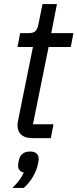

<svg xmlns="http://www.w3.org/2000/svg" viewBox="-20 -679 381 944"><path d="M128 66C95 66 78 82 72 112C69 127 69 132 69 136C69 155 80 166 97 169C84 197 72 214 41 245H97C130 216 158 171 167 126C170 111 170 107 170 102C170 80 157 66 128 66ZM230 0 243 -68H142L219 -448H328L341 -516H232L260 -659H189L170 -565C163 -529 155 -516 118 -516H79L66 -448H142L69 -87C67 -77 66 -70 66 -63C66 -26 89 0 136 0Z"/></svg>

Font: LVC Sans
Style: Italic
Weight: 400
Italic angle: -11.31°
Designer: Mike Abbink, Paul van der Laan, Pieter van Rosmalen
Foundry: Bold Monday
Version: Version 3.0